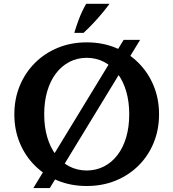

<svg xmlns="http://www.w3.org/2000/svg" viewBox="-20 -951 903 1000"><path d="M431.5 17.8Q349.9 17.8 281 -10.2Q212.1 -38.2 161.4 -88.8Q110.8 -139.4 82.7 -207.3Q54.7 -275.3 54.7 -355.5Q54.7 -435.7 82.8 -504Q111 -572.3 161.9 -623.2Q212.8 -674 281.6 -702.2Q350.4 -730.4 431.8 -730.4Q513.3 -730.4 582.2 -702.2Q651 -674 701.6 -623.2Q752.3 -572.3 780.3 -504.2Q808.4 -436 808.4 -355.8Q808.4 -275.6 780.4 -207.5Q752.5 -139.4 701.7 -88.8Q650.9 -38.2 582.1 -10.2Q513.3 17.8 431.5 17.8ZM431.5 -62.9Q481.7 -63.4 522.4 -84.5Q563.2 -105.7 592.4 -144.3Q621.7 -182.8 637.4 -236.5Q653.1 -290.2 653.1 -355.7Q653.1 -421.5 637.3 -475.4Q621.5 -529.3 592.1 -568.2Q562.7 -607.2 522.1 -628.4Q481.4 -649.7 431.8 -649.9Q381.8 -649.7 341.2 -628.4Q300.6 -607.2 271.2 -568.4Q241.8 -529.6 226 -475.7Q210.2 -421.8 210.2 -356Q210.2 -290.7 226 -236.9Q241.8 -183.1 271.1 -144.4Q300.3 -105.7 341 -84.5Q381.6 -63.4 431.5 -62.9ZM153.6 28.6 624 -743.3H709.7L239.3 28.6ZM366.9 -779.7Q378.1 -816.4 388.2 -843.9Q398.4 -871.4 408.5 -892.6Q418.7 -913.8 428.8 -931.1H550.3Q538.5 -914.5 518 -889.4Q497.5 -864.3 471.1 -835.7Q444.7 -807.1 415.2 -779.7Z"/></svg>

Font: Russolo 10pt ExtraLight
Style: Regular
Weight: 200
Designer: Micah Stupak-Hahn
Version: Version 1.000